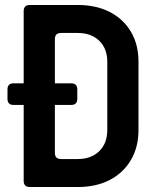

<svg xmlns="http://www.w3.org/2000/svg" viewBox="-20 -750 640 770"><path d="M34.7 -329.1Q10 -329.1 10 -353.8V-391.2Q10 -415.9 34.7 -415.9H265.3Q290 -415.9 290 -391.2V-353.8Q290 -329.1 265.3 -329.1ZM99.7 0Q75 0 75 -24.7V-705.3Q75 -730 99.7 -730H292.1Q366 -730 420.5 -701.8Q474.9 -673.7 505.1 -622.6Q535.4 -571.6 535.4 -502.2V-228.8Q535.4 -160 505.1 -108.5Q474.9 -56.9 420.5 -28.5Q366 0 292.1 0ZM200.1 -136.9Q200.1 -112.2 224.8 -112.2H292.1Q345.8 -112.2 378.1 -143.9Q410.3 -175.6 410.3 -228.8V-502.2Q410.3 -554.9 378.1 -586.4Q345.8 -617.8 292.1 -617.8H224.8Q200.1 -617.8 200.1 -593.1Z"/></svg>

Font: Pitagon Sans Mono
Style: Regular
Weight: 400
Monospace: yes
Designer: Travis Tran
Foundry: Pitagon
Version: Version 1.001;gftools[0.9.26]